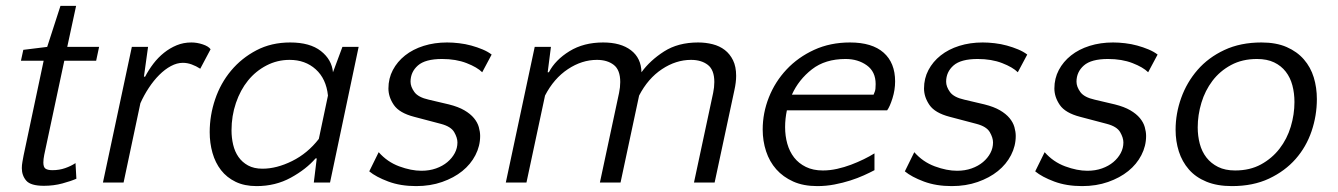

<svg xmlns="http://www.w3.org/2000/svg" viewBox="-20 -619 4537 651"><path d="M128 -413H51L59 -450L140 -460L185 -599H238L208 -460H316L306 -413H198L130 -94Q127 -79 127 -68Q127 -52 134.5 -47Q142 -42 158 -42Q181 -42 201 -49Q221 -56 236 -66L239 -13Q221 -5 191.5 3Q162 11 129 11Q84 11 69 -6.5Q54 -24 54 -49Q54 -59 56 -70Q58 -81 60 -92Z M659 -386Q645 -395 630 -400.5Q615 -406 600 -406Q580 -406 559.5 -395Q539 -384 520 -365Q501 -346 484.5 -321Q468 -296 456 -269L399 0H329L427 -460H482L468 -359H472Q484 -382 500 -403Q516 -424 536 -440Q556 -456 579 -465.5Q602 -475 629 -475Q648 -475 667.5 -468.5Q687 -462 694 -452Z M1196 -460 1099 0H1044L1054 -82H1050Q1018 -45 966 -16.5Q914 12 850 12Q809 12 779 -2.5Q749 -17 729.5 -42Q710 -67 700.5 -100.5Q691 -134 691 -171Q691 -228 709.5 -282.5Q728 -337 763.5 -379.5Q799 -422 849.5 -448.5Q900 -475 964 -475Q1031 -475 1068 -446Q1105 -417 1109 -374L1141 -460ZM870 -47Q918 -47 970.5 -73Q1023 -99 1061 -148L1092 -295Q1086 -352 1050.5 -384Q1015 -416 962 -416Q920 -416 883.5 -397Q847 -378 821 -346Q795 -314 780 -270Q765 -226 765 -177Q765 -152 770.5 -128.5Q776 -105 788.5 -87Q801 -69 821 -58Q841 -47 870 -47Z M1479 -419Q1422 -419 1397 -397Q1372 -375 1372 -342Q1372 -325 1385 -307Q1398 -289 1434 -281L1502 -265Q1534 -257 1554.5 -245Q1575 -233 1587 -218.5Q1599 -204 1603.5 -188Q1608 -172 1608 -158Q1608 -124 1592 -93Q1576 -62 1547.5 -39Q1519 -16 1479 -2Q1439 12 1391 12Q1338 12 1296.5 -3.5Q1255 -19 1232 -38L1264 -103Q1293 -70 1333.5 -55Q1374 -40 1409 -40Q1436 -40 1458.5 -48Q1481 -56 1497 -69.5Q1513 -83 1522 -100Q1531 -117 1531 -136Q1531 -152 1520 -171Q1509 -190 1475 -199L1384 -223Q1334 -236 1315.5 -263Q1297 -290 1297 -319Q1297 -353 1312 -381.5Q1327 -410 1353.5 -431Q1380 -452 1416.5 -463.5Q1453 -475 1496 -475Q1515 -475 1536.5 -472.5Q1558 -470 1578 -464.5Q1598 -459 1616 -451.5Q1634 -444 1647 -434L1615 -374Q1598 -391 1562 -405Q1526 -419 1479 -419Z M2014 0 2079 -304Q2083 -323 2083 -341Q2083 -382 2061 -399Q2039 -416 2004 -416Q1953 -416 1905.5 -384.5Q1858 -353 1828 -295L1765 0H1695L1793 -460H1848L1837 -374H1841Q1863 -416 1911 -445.5Q1959 -475 2025 -475Q2085 -475 2119.5 -448.5Q2154 -422 2155 -374Q2184 -414 2231.5 -444.5Q2279 -475 2347 -475Q2373 -475 2396.5 -469Q2420 -463 2437.5 -449.5Q2455 -436 2465.5 -414.5Q2476 -393 2476 -362Q2476 -340 2470 -313L2403 0H2333L2398 -304Q2402 -323 2402 -341Q2402 -382 2380 -399Q2358 -416 2323 -416Q2272 -416 2224.5 -384.5Q2177 -353 2147 -295L2084 0Z M2862 -475Q2937 -475 2976 -440.5Q3015 -406 3015 -343Q3015 -314 3006 -285.5Q2997 -257 2988 -245H2648Q2642 -216 2642 -188Q2642 -158 2649.5 -131.5Q2657 -105 2672.5 -85Q2688 -65 2712.5 -53Q2737 -41 2770 -41Q2794 -41 2818.5 -46.5Q2843 -52 2865.5 -60.5Q2888 -69 2908.5 -79Q2929 -89 2945 -99V-42Q2930 -34 2909 -24.5Q2888 -15 2863 -7Q2838 1 2809.5 6.5Q2781 12 2751 12Q2704 12 2669.5 -3.5Q2635 -19 2612 -45Q2589 -71 2577.5 -106Q2566 -141 2566 -180Q2566 -236 2587 -289Q2608 -342 2647 -383.5Q2686 -425 2740.5 -450Q2795 -475 2862 -475ZM2847 -419Q2778 -419 2733 -384Q2688 -349 2665 -298H2942Q2944 -303 2946.5 -309.5Q2949 -316 2949 -334Q2949 -376 2919 -397.5Q2889 -419 2847 -419Z M3295 -419Q3238 -419 3213 -397Q3188 -375 3188 -342Q3188 -325 3201 -307Q3214 -289 3250 -281L3318 -265Q3350 -257 3370.5 -245Q3391 -233 3403 -218.5Q3415 -204 3419.5 -188Q3424 -172 3424 -158Q3424 -124 3408 -93Q3392 -62 3363.5 -39Q3335 -16 3295 -2Q3255 12 3207 12Q3154 12 3112.5 -3.5Q3071 -19 3048 -38L3080 -103Q3109 -70 3149.5 -55Q3190 -40 3225 -40Q3252 -40 3274.5 -48Q3297 -56 3313 -69.5Q3329 -83 3338 -100Q3347 -117 3347 -136Q3347 -152 3336 -171Q3325 -190 3291 -199L3200 -223Q3150 -236 3131.5 -263Q3113 -290 3113 -319Q3113 -353 3128 -381.5Q3143 -410 3169.5 -431Q3196 -452 3232.5 -463.5Q3269 -475 3312 -475Q3331 -475 3352.5 -472.5Q3374 -470 3394 -464.5Q3414 -459 3432 -451.5Q3450 -444 3463 -434L3431 -374Q3414 -391 3378 -405Q3342 -419 3295 -419Z M3737 -419Q3680 -419 3655 -397Q3630 -375 3630 -342Q3630 -325 3643 -307Q3656 -289 3692 -281L3760 -265Q3792 -257 3812.5 -245Q3833 -233 3845 -218.5Q3857 -204 3861.5 -188Q3866 -172 3866 -158Q3866 -124 3850 -93Q3834 -62 3805.5 -39Q3777 -16 3737 -2Q3697 12 3649 12Q3596 12 3554.5 -3.5Q3513 -19 3490 -38L3522 -103Q3551 -70 3591.5 -55Q3632 -40 3667 -40Q3694 -40 3716.5 -48Q3739 -56 3755 -69.5Q3771 -83 3780 -100Q3789 -117 3789 -136Q3789 -152 3778 -171Q3767 -190 3733 -199L3642 -223Q3592 -236 3573.5 -263Q3555 -290 3555 -319Q3555 -353 3570 -381.5Q3585 -410 3611.5 -431Q3638 -452 3674.5 -463.5Q3711 -475 3754 -475Q3773 -475 3794.5 -472.5Q3816 -470 3836 -464.5Q3856 -459 3874 -451.5Q3892 -444 3905 -434L3873 -374Q3856 -391 3820 -405Q3784 -419 3737 -419Z M4257 -475Q4307 -475 4342.5 -459.5Q4378 -444 4401 -417.5Q4424 -391 4434.5 -356.5Q4445 -322 4445 -283Q4445 -227 4427 -174Q4409 -121 4373 -80Q4337 -39 4283 -13.5Q4229 12 4157 12Q4107 12 4070.5 -3Q4034 -18 4011 -44.5Q3988 -71 3977 -105.5Q3966 -140 3966 -179Q3966 -234 3985 -287Q4004 -340 4040.5 -382Q4077 -424 4131.5 -449.5Q4186 -475 4257 -475ZM4168 -41Q4218 -41 4255.5 -61.5Q4293 -82 4318.5 -115Q4344 -148 4356.5 -189.5Q4369 -231 4369 -273Q4369 -303 4362 -329.5Q4355 -356 4339.5 -376Q4324 -396 4300 -407.5Q4276 -419 4242 -419Q4192 -419 4154 -398.5Q4116 -378 4091 -345Q4066 -312 4053.5 -270.5Q4041 -229 4041 -187Q4041 -158 4048 -131.5Q4055 -105 4070.5 -85Q4086 -65 4110 -53Q4134 -41 4168 -41Z"/></svg>

Font: Quattrocento Sans
Style: Italic
Weight: 400
Designer: Pablo Impallari
Foundry: Pablo Impallari, Igino Marini, Brenda Gallo
Version: Version 2.000